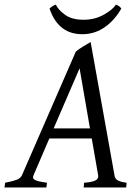

<svg xmlns="http://www.w3.org/2000/svg" viewBox="-37 -829 617 849"><path d="M200.2 -261.2H360.8L314.9 -526.9ZM521 0H333L335 -21Q369.6 -23.4 384.8 -31Q399.9 -38.6 397 -54.2L368.7 -216.8H181.2L111.3 -54.2Q104.5 -39.1 118.9 -32.5Q133.3 -25.9 170.9 -21L168 0H-17.1L-14.2 -21Q16.6 -26.9 35.2 -33.4Q53.7 -40 60.1 -54.2L297.9 -600.1Q304.2 -606 313 -612.1Q321.8 -618.2 331.1 -623.8Q340.3 -629.4 348.9 -634.5Q357.4 -639.6 363.8 -643.1L469.2 -54.2Q470.2 -47.4 472.9 -42.2Q475.6 -37.1 481.4 -33Q487.3 -28.8 497.3 -25.9Q507.3 -22.9 522.9 -21ZM499.5 -791Q481 -759.3 460 -737.8Q439 -716.3 417 -702.9Q395 -689.5 372.3 -683.6Q349.6 -677.7 327.6 -677.7Q303.7 -677.7 282 -683.6Q260.3 -689.5 241.7 -702.9Q223.1 -716.3 208 -737.8Q192.9 -759.3 182.1 -791Q189 -797.9 195.3 -801.8Q201.7 -805.7 210 -808.6Q219.7 -786.1 250.5 -763.7Q281.2 -741.2 334 -741.7Q381.8 -741.7 421.6 -763.9Q461.4 -786.1 475.6 -808.6Q483.9 -805.7 489.3 -801.8Q494.6 -797.9 499.5 -791Z"/></svg>

Font: Akkhara
Style: Italic
Weight: 400
Italic angle: -7°
Designer: J. Victor Gaultney
Version: Version 1.00 June 13, 2006, initial release